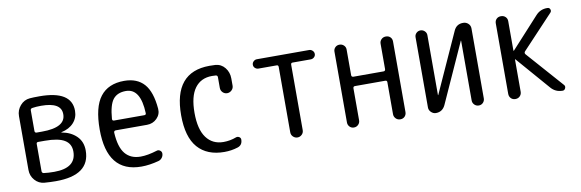

<svg xmlns="http://www.w3.org/2000/svg" viewBox="-43 -853 3587 1186"><g transform="rotate(-10 1750.0 -260.0)"><path d="M156.2 -240.2V-69.3Q156.2 -58.6 167 -55.7Q195.3 -51.8 233.4 -51.8Q371.1 -51.8 371.1 -155.3Q371.1 -204.1 332 -227.5Q293 -251 209 -251H167Q156.2 -251 156.2 -240.2ZM156.2 -451.2V-321.3Q156.2 -310.5 167 -309.6H202.1Q350.6 -309.6 349.6 -393.6Q349.6 -467.8 223.6 -467.8Q191.4 -467.8 168 -463.9Q156.2 -461.9 156.2 -451.2ZM162.1 3.9Q126 1 102.1 -26.4Q78.1 -53.7 78.1 -90.8V-428.7Q78.1 -465.8 102.5 -494.1Q127 -522.5 163.1 -525.4Q184.6 -527.3 223.6 -527.3Q424.8 -527.3 424.8 -401.4Q424.8 -357.4 397 -326.7Q369.1 -295.9 319.3 -285.2Q317.4 -285.2 317.4 -284.2Q317.4 -283.2 319.3 -283.2Q376 -273.4 411.6 -238.8Q447.3 -204.1 447.3 -148.4Q447.3 6.8 233.4 6.8Q200.2 6.8 162.1 3.9Z M754.9 -466.8Q701.2 -466.8 674.3 -433.1Q647.5 -399.4 640.6 -311.5Q640.6 -299.8 651.4 -299.8H841.8Q852.5 -299.8 852.5 -310.5Q846.7 -466.8 754.9 -466.8ZM769.5 9.8Q554.7 9.8 554.7 -259.8Q554.7 -400.4 605 -465.3Q655.3 -530.3 754.9 -530.3Q835.9 -530.3 879.9 -481Q923.8 -431.6 932.6 -324.2Q935.5 -289.1 910.2 -263.7Q884.8 -238.3 847.7 -238.3H651.4Q640.6 -238.3 639.6 -226.6Q644.5 -134.8 678.7 -93.3Q712.9 -51.8 775.4 -51.8Q819.3 -51.8 878.9 -70.3Q889.6 -74.2 899.9 -66.9Q910.2 -59.6 910.2 -47.9Q910.2 -33.2 901.4 -21.5Q892.6 -9.8 878.9 -5.9Q820.3 9.8 769.5 9.8Z M1290 9.8Q1181.6 9.8 1123.5 -56.6Q1065.4 -123 1065.4 -259.8Q1065.4 -529.3 1290 -530.3Q1315.4 -530.3 1327.1 -529.3Q1364.3 -526.4 1387.2 -497.6Q1410.2 -468.8 1410.2 -429.7V-384.8Q1410.2 -368.2 1397.9 -356.4Q1385.7 -344.7 1369.6 -344.7Q1353.5 -344.7 1341.8 -356.4Q1330.1 -368.2 1330.1 -384.8V-452.1Q1330.1 -462.9 1319.3 -464.8Q1311.5 -465.8 1294.9 -465.8Q1225.6 -465.8 1187.5 -414.6Q1149.4 -363.3 1149.4 -259.8Q1149.4 -156.2 1188 -104Q1226.6 -51.8 1294.9 -51.8Q1336.9 -51.8 1375 -66.4Q1385.7 -70.3 1395.5 -64.5Q1405.3 -58.6 1405.3 -47.9Q1405.3 -12.7 1374 -2.9Q1334 9.8 1290 9.8Z M1585.9 -460.9Q1574.2 -460.9 1564.9 -469.2Q1555.7 -477.5 1555.7 -489.7Q1555.7 -502 1564.9 -510.7Q1574.2 -519.5 1585.9 -519.5H1914.1Q1925.8 -519.5 1935.1 -510.7Q1944.3 -502 1944.3 -489.7Q1944.3 -477.5 1935.1 -469.2Q1925.8 -460.9 1914.1 -460.9H1799.8Q1789.1 -460.9 1789.1 -449.2V-39.1Q1789.1 -22.5 1777.3 -11.2Q1765.6 0 1750 0Q1734.4 0 1722.7 -11.2Q1710.9 -22.5 1710.9 -39.1V-449.2Q1710.9 -460.9 1700.2 -460.9Z M2066.4 -38.1V-482.4Q2066.4 -498 2077.1 -508.8Q2087.9 -519.5 2104 -519.5Q2120.1 -519.5 2131.3 -508.8Q2142.6 -498 2142.6 -482.4V-321.3Q2142.6 -310.5 2154.3 -309.6H2343.8Q2354.5 -309.6 2355.5 -321.3V-481.4Q2355.5 -497.1 2366.7 -508.3Q2377.9 -519.5 2395 -519.5Q2412.1 -519.5 2422.9 -508.8Q2433.6 -498 2433.6 -481.4V-39.1Q2433.6 -22.5 2422.9 -11.2Q2412.1 0 2395 0Q2377.9 0 2366.7 -11.7Q2355.5 -23.4 2355.5 -39.1V-240.2Q2355.5 -251 2343.8 -251H2154.3Q2143.6 -251 2142.6 -240.2V-38.1Q2142.6 -22.5 2131.3 -11.2Q2120.1 0 2104 0Q2087.9 0 2077.1 -11.2Q2066.4 -22.5 2066.4 -38.1Z M2618.2 0Q2601.6 0 2588.4 -12.7Q2575.2 -25.4 2575.2 -42V-483.4Q2575.2 -498 2585.9 -508.8Q2596.7 -519.5 2611.8 -519.5Q2627 -519.5 2638.2 -508.8Q2649.4 -498 2649.4 -483.4V-107.4Q2649.4 -106.4 2650.4 -106.4Q2651.4 -106.4 2651.4 -107.4L2820.3 -480.5Q2837.9 -520.5 2880.9 -519.5Q2898.4 -519.5 2911.6 -507.3Q2924.8 -495.1 2924.8 -476.6V-38.1Q2924.8 -22.5 2914.1 -11.2Q2903.3 0 2887.2 0Q2871.1 0 2859.9 -11.2Q2848.6 -22.5 2848.6 -38.1V-413.1Q2848.6 -414.1 2847.7 -414.1Q2846.7 -414.1 2846.7 -413.1L2677.7 -39.1Q2659.2 0 2618.2 0Z M3078.1 -39.1V-481.4Q3078.1 -498 3088.9 -508.8Q3099.6 -519.5 3116.7 -519.5Q3133.8 -519.5 3145 -508.8Q3156.2 -498 3156.2 -481.4V-295.9H3157.2H3159.2L3335 -488.3Q3364.3 -520.5 3408.2 -519.5Q3420.9 -519.5 3425.3 -508.3Q3429.7 -497.1 3421.9 -488.3L3225.6 -279.3Q3218.8 -270.5 3225.6 -261.7L3427.7 -33.2Q3435.5 -24.4 3430.2 -12.2Q3424.8 0 3413.1 0Q3368.2 0 3339.8 -33.2L3159.2 -241.2Q3158.2 -242.2 3157.2 -242.2Q3156.2 -242.2 3156.2 -241.2V-39.1Q3156.2 -22.5 3145 -11.2Q3133.8 0 3116.7 0Q3099.6 0 3088.9 -11.2Q3078.1 -22.5 3078.1 -39.1Z"/></g></svg>

Font: Rounded-X Mgen+ 1mn regular
Style: Regular
Weight: 400
Designer: [Source Han Sans]
Ryoko NISHIZUKA  (kana & ideographs); Paul D. Hunt (Latin, Greek & Cyrillic); Wenlong ZHANG  (bopomofo
Version: Version 1.059.20150602